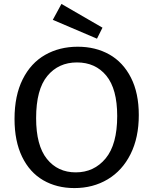

<svg xmlns="http://www.w3.org/2000/svg" viewBox="-20 -948 781 978"><path d="M54 -342Q54 -461 95.5 -544Q137 -627 210 -668.5Q283 -710 376 -710Q467 -710 537 -670.5Q607 -631 647 -552.5Q687 -474 687 -362Q687 -247 645 -163Q603 -79 528.5 -34.5Q454 10 359 10Q269 10 200 -30Q131 -70 92.5 -149.5Q54 -229 54 -342ZM577 -357Q577 -495 521.5 -562.5Q466 -630 372 -630Q278 -630 221 -561Q164 -492 164 -346Q164 -207 219 -138.5Q274 -70 366 -70Q459 -70 518 -141Q577 -212 577 -357ZM502 -807 474 -751 249 -847 293 -928Z"/></svg>

Font: Bitter Pro Medium
Style: Regular
Weight: 500
Designer: Sol Matas, and Bitter project Authors
Foundry: Sol Matas
Version: Version 1.010